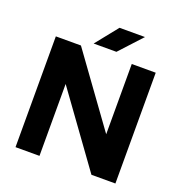

<svg xmlns="http://www.w3.org/2000/svg" viewBox="-152 -1008 1078 1140"><g transform="rotate(20 386.5 -438.5)"><path d="M71.1 -700H229.7L550.8 -256.1V-700H702.2V0H550.8L222.5 -454.3V0H71.1ZM409.1 -877.2H569.9L440.5 -736.8H296.6Z"/></g></svg>

Font: Oak Sans Light
Style: Regular
Weight: 400
Designer: Erik Kennedy, Walven
Foundry: Erik Kennedy, Walven
Version: Version 1.100;Glyphs 3.1.2 (3151)